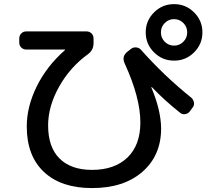

<svg xmlns="http://www.w3.org/2000/svg" viewBox="-20 -870 1040 949"><path d="M794.4 -663.6Q813.5 -644.5 840.3 -644.5Q867.2 -644.5 886.2 -663.6Q905.3 -682.6 905.3 -710Q905.3 -737.3 886.2 -756.3Q867.2 -775.4 840.3 -775.4Q813.5 -775.4 794.4 -756.3Q775.4 -737.3 775.4 -710Q775.4 -682.6 794.4 -663.6ZM741.2 -808.6Q782.2 -849.6 840.3 -849.6Q898.4 -849.6 939.5 -808.6Q980.5 -767.6 980.5 -710Q980.5 -652.3 939.5 -611.3Q898.4 -570.3 840.3 -570.3Q782.2 -570.3 741.2 -611.3Q700.2 -652.3 700.2 -710Q700.2 -767.6 741.2 -808.6ZM110.4 -625Q95.7 -625 85.4 -634.8Q75.2 -644.5 75.2 -660.2V-679.7Q75.2 -694.3 85 -704.6Q94.7 -714.8 110.4 -714.8H407.2Q421.9 -714.8 432.1 -705.1Q442.4 -695.3 442.4 -679.7V-656.2Q442.4 -622.1 414.1 -601.6Q326.2 -538.1 272 -441.4Q217.8 -344.7 217.8 -250Q217.8 -142.6 274.4 -86.4Q331.1 -30.3 434.6 -30.3Q546.9 -30.3 610.4 -91.8Q673.8 -153.3 673.8 -264.6Q673.8 -387.7 595.7 -557.6Q581.1 -590.8 608.4 -613.3L627 -627.9Q637.7 -636.7 652.3 -635.7Q667 -634.8 676.8 -624Q790 -496.1 924.8 -387.7Q935.5 -378.9 938.5 -364.3Q941.4 -349.6 931.6 -337.9L918 -319.3Q909.2 -307.6 894.5 -305.7Q879.9 -303.7 869.1 -313.5Q794.9 -372.1 731.4 -438.5Q730.5 -440.4 728.5 -439.5V-436.5Q775.4 -325.2 776.4 -235.4Q776.4 -101.6 684.1 -21Q591.8 59.6 434.6 59.6Q282.2 59.6 197.3 -20Q112.3 -99.6 112.3 -245.1Q112.3 -342.8 161.6 -442.9Q210.9 -543 300.8 -622.1Q301.8 -623 301.8 -624Q301.8 -625 300.8 -625Z"/></svg>

Font: Rounded-L Mgen+ 1m medium
Style: Regular
Weight: 500
Designer: [Source Han Sans]
Ryoko NISHIZUKA  (kana & ideographs); Paul D. Hunt (Latin, Greek & Cyrillic); Wenlong ZHANG  (bopomofo
Version: Version 1.059.20150602